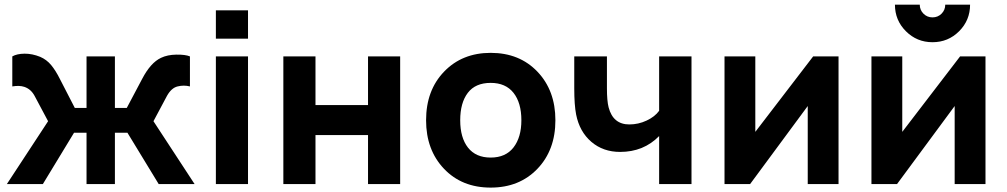

<svg xmlns="http://www.w3.org/2000/svg" viewBox="-20 -811 4435 846"><path d="M10.3 0 191.9 -276.9 132.3 -388.7Q116.2 -418.5 87.4 -428.2Q65.4 -435.5 34.2 -430.2V-562.5Q54.7 -574.2 88.4 -574.5Q122.1 -574.7 157.2 -560.5Q185.5 -548.3 205.3 -524.4Q225.1 -500.5 243.7 -463.4L309.6 -335.4H361.3V-562.5H486.3V-335.4H538.6L606.4 -463.4Q643.6 -534.7 689.5 -556.2Q717.8 -569.8 757.3 -570.3Q796.9 -570.8 816.9 -562.5V-430.2Q790 -437 762.7 -430.2Q735.4 -423.8 715.8 -388.7L656.2 -276.9L837.4 0H679.2L541.5 -226.1H486.3V0H361.3V-226.1H306.2L168.9 0Z M931.2 -765.6H1072.8V-640.6H931.2ZM931.2 -562.5V0H1072.8V-562.5Z M1601.6 -562.5H1743.2V0H1601.6V-215.8H1370.1V0H1228.5V-562.5H1370.1V-348.1H1601.6Z M2142.1 15.6Q2015.1 15.6 1936.3 -67.4Q1857.4 -150.4 1857.4 -281.2Q1857.4 -413.1 1937 -495.6Q2016.6 -578.1 2142.1 -578.1Q2269 -578.1 2348.1 -495.1Q2427.2 -412.1 2427.2 -281.2Q2427.2 -149.9 2347.9 -67.1Q2268.6 15.6 2142.1 15.6ZM2277.3 -281.2Q2277.3 -357.9 2242.7 -401.9Q2208 -445.8 2142.1 -445.8Q2074.7 -445.8 2041.3 -401.9Q2007.8 -357.9 2007.8 -281.2Q2007.8 -204.1 2042.2 -160.4Q2076.7 -116.7 2142.1 -116.7Q2208 -116.7 2242.7 -161.4Q2277.3 -206.1 2277.3 -281.2Z M2884.3 -562.5H3026.9V0H2884.3V-211.4Q2815.9 -141.6 2712.4 -141.6Q2637.7 -141.6 2585.7 -186Q2533.7 -230.5 2518.6 -306.2Q2510.3 -348.6 2510.3 -421.9V-562.5H2654.3V-421.9Q2654.3 -367.2 2661.6 -338.4Q2681.2 -262.7 2752.9 -262.7Q2793 -262.7 2829.3 -279.8Q2865.7 -296.9 2884.3 -322.8Z M3674.8 -562.5V0H3539.1V-343.8L3285.2 0H3172.4V-562.5H3308.1V-230L3563 -562.5Z M4145 -790.5H4254.4Q4254.4 -721.7 4206.1 -673.3Q4157.7 -625 4088.9 -625Q4020 -625 3971.7 -673.3Q3923.3 -721.7 3923.3 -790.5H4032.7Q4032.7 -767.1 4049.1 -750.7Q4065.4 -734.4 4088.9 -734.4Q4112.3 -734.4 4128.7 -750.7Q4145 -767.1 4145 -790.5ZM4322.3 -562.5V0H4186.5V-343.8L3932.6 0H3819.8V-562.5H3955.6V-230L4210.4 -562.5Z"/></svg>

Font: Manrope3 ExtraBold
Style: Bold
Weight: 800
Width: 4
Designer: Mikhail Sharanda
Foundry: Mikhail Sharanda
Version: Version 3.000;PS 003.000;hotconv 1.0.88;makeotf.lib2.5.64775